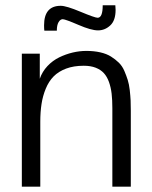

<svg xmlns="http://www.w3.org/2000/svg" viewBox="-20 -701 570 721"><path d="M62 0ZM215.8 -628.9Q226.1 -628.4 274.2 -607.7Q322.3 -586.9 348.1 -586.9Q374 -586.9 394 -605.5Q414.1 -624 414.1 -664.1Q414.1 -669.4 413.1 -681.2H365.7Q365.7 -634.3 346.7 -634.3Q336.4 -634.3 282.7 -656.7Q229 -679.2 208 -679.2Q145.5 -679.2 145.5 -606Q145.5 -593.3 146.5 -585.9H193.4Q193.4 -606.9 200 -617.9Q206.5 -628.9 215.8 -628.9ZM62 0V-499.5H129.4Q129.4 -493.7 129.4 -483.9Q129.4 -474.1 129.4 -453.4Q129.4 -432.6 129.4 -418.9V-405.3Q138.7 -432.1 158.2 -452.9Q177.7 -473.6 202.4 -485.6Q227.1 -497.6 252.9 -503.7Q278.8 -509.8 304.2 -509.8Q333 -509.8 356.7 -504.4Q380.4 -499 397 -488.5Q413.6 -478 426.3 -465.6Q439 -453.1 446.8 -435.1Q454.6 -417 459.7 -400.6Q464.8 -384.3 467.3 -362.3Q469.7 -340.3 470.5 -323.7Q471.2 -307.1 471.2 -285.2V0H401.9V-294.4Q401.9 -325.7 399.2 -349.1Q396.5 -372.6 389.2 -393.1Q381.8 -413.6 369.9 -426.5Q357.9 -439.5 339.1 -446.8Q320.3 -454.1 294.4 -454.1Q256.8 -454.1 228.3 -443.4Q199.7 -432.6 181.4 -414.1Q163.1 -395.5 151.9 -368.2Q140.6 -340.8 136 -310.8Q131.3 -280.8 131.3 -243.7V0Z"/></svg>

Font: Pontano Sans
Style: Regular
Weight: 400
Foundry: vernon adams
Version: 1.0